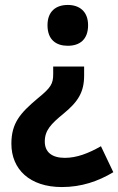

<svg xmlns="http://www.w3.org/2000/svg" viewBox="-20 -615 478 776"><path d="M336 -513C336 -569 301 -595 254 -595C207 -595 172 -570 172 -513C172 -454 207 -430 254 -430C302 -430 336 -455 336 -513ZM320 -310V-346H195V-316C195 -276 186 -261 132 -217C62 -158 26 -118 26 -34C26 69 100 141 230 141C309 141 376 118 438 81L388 -24C337 5 290 23 242 23C190 23 161 0 161 -43C161 -88 186 -114 236 -155C296 -204 320 -243 320 -310Z"/></svg>

Font: Noto Sans Tamil UI SemiCondensed
Style: Bold
Weight: 700
Width: 4
Designer: Jelle Bosma - Monotype Design Team
Foundry: Monotype Imaging Inc.
Version: Version 2.004